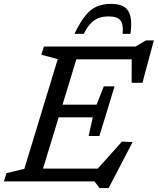

<svg xmlns="http://www.w3.org/2000/svg" viewBox="-40 -939 816 994"><path d="M259 -633 174 -655.5 187 -698H375.5L162.5 0H-19.5L-6.5 -42.5L86 -65ZM642 -662 663.5 -632H297.5L319 -698H662L715.5 -730H756.5L697.5 -510.5H641.5ZM475.5 34.5 449 0H106L127.5 -66H491.5L438.5 -35.5L591.5 -206L646.5 -203.5L522.5 34.5ZM474.5 -235H419L440 -331.5H207L227.5 -397H460L497.5 -492H553L514 -363.5ZM522 -854Q493 -854 470.5 -845.5Q448 -837 429.5 -817.5Q411 -798 393.5 -763.5H345.5Q374 -823.5 401.5 -857.5Q429 -891.5 461 -905.2Q493 -919 534.5 -919Q578.5 -919 603 -903.5Q627.5 -888 635.2 -853.8Q643 -819.5 635.5 -763.5H595Q599.5 -814.5 583 -834.2Q566.5 -854 522 -854Z"/></svg>

Font: Newsreader 9pt
Style: Italic
Weight: 400
Italic angle: -17°
Designer: Hugues Gentile
Foundry: Production Type
Version: Version 1.003